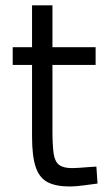

<svg xmlns="http://www.w3.org/2000/svg" viewBox="-20 -673 391 704"><path d="M236.2 10.8Q185.2 10.8 154.8 -4.9Q124.4 -20.6 111 -60.3Q97.5 -100 97.5 -172V-435H26.6V-500H97.5V-653.4H172.3V-500H330.6V-435H172.3V-196Q172.3 -141.6 176.5 -111.3Q180.7 -80.9 196.3 -68.8Q211.9 -56.6 244.2 -56.6Q254.2 -56.6 270.3 -57.7Q286.4 -58.8 303.4 -60.2Q320.4 -61.6 333.4 -62.2L337.6 0Q316.2 2.8 286.2 6.8Q256.2 10.8 236.2 10.8Z"/></svg>

Font: Titillium Web
Style: Bold
Weight: 700
Designer: Mohamed Gaber, Accademia di Belle Arti di Urbino
Foundry: Kief Type Foundry, Accademia di Belle Arti di Urbino
Version: Version 3.000